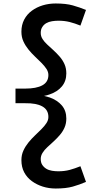

<svg xmlns="http://www.w3.org/2000/svg" viewBox="-20 -892 524 1103"><path d="M300 191Q261 191 226 180Q191 169 163 148.5Q135 128 119 98Q103 68 103 28Q103 -2 114.5 -27Q126 -52 143.5 -73.5Q161 -95 180.5 -113.5Q200 -132 218 -150Q236 -168 247 -185Q258 -202 258 -220Q258 -261 223.5 -280.5Q189 -300 124 -299H69V-383H124Q189 -383 223.5 -402Q258 -421 258 -461Q258 -479 247 -496Q236 -513 218 -531Q200 -549 180.5 -567.5Q161 -586 143.5 -607.5Q126 -629 114.5 -654Q103 -679 103 -710Q103 -749 119 -779.5Q135 -810 163 -830.5Q191 -851 226 -861.5Q261 -872 300 -872Q359 -872 398 -861Q437 -850 474 -835L442 -745Q410 -758 380.5 -765.5Q351 -773 315 -773Q297 -773 278.5 -770Q260 -767 246 -759Q232 -751 223 -737Q214 -723 214 -703Q214 -684 224.5 -667.5Q235 -651 252 -635.5Q269 -620 287.5 -603Q306 -586 323 -566.5Q340 -547 350.5 -523.5Q361 -500 361 -470Q361 -426 335.5 -395.5Q310 -365 266 -350Q250 -344 233 -341Q250 -337 266 -332Q310 -316 335.5 -286Q361 -256 361 -211Q361 -182 350.5 -158.5Q340 -135 323 -115.5Q306 -96 287.5 -79Q269 -62 252 -46.5Q235 -31 224.5 -14Q214 3 214 21Q214 42 223 55.5Q232 69 246 77.5Q260 86 278.5 89Q297 92 315 92Q351 92 380.5 84Q410 76 442 63L474 153Q437 169 398 180Q359 191 300 191Z"/></svg>

Font: BioRhyme ExtraBold SemiBold
Style: Regular
Weight: 600
Version: Version 1.600;gftools[0.9.33]